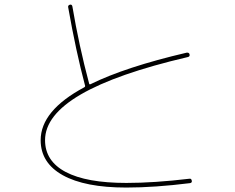

<svg xmlns="http://www.w3.org/2000/svg" viewBox="-20 -801 1040 851"><path d="M540 30.3Q356.4 30.3 258.3 -24.4Q160.2 -79.1 160.2 -179.7Q160.2 -310.5 353.5 -414.1Q357.4 -416 357.4 -419.9Q316.4 -574.2 282.2 -768.6Q280.3 -777.3 290 -780.3Q298.8 -782.2 300.8 -772.5Q330.1 -598.6 375 -430.7Q376 -425.8 380.9 -427.7Q535.2 -503.9 806.6 -567.4Q818.4 -569.3 820.3 -559.6Q822.3 -549.8 811.5 -547.9Q179.7 -400.4 179.7 -179.7Q179.7 -86.9 271.5 -38.6Q363.3 9.8 540 9.8Q663.1 9.8 819.3 -8.8Q828.1 -10.7 830.1 0Q832 8.8 822.3 10.7Q665 30.3 540 30.3Z"/></svg>

Font: Rounded-X Mgen+ 1m thin
Style: Regular
Weight: 100
Designer: [Source Han Sans]
Ryoko NISHIZUKA  (kana & ideographs); Paul D. Hunt (Latin, Greek & Cyrillic); Wenlong ZHANG  (bopomofo
Version: Version 1.059.20150602